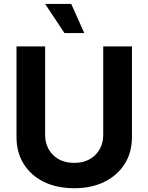

<svg xmlns="http://www.w3.org/2000/svg" viewBox="-20 -969 772 999"><path d="M366.2 10.3Q275.4 10.3 208 -22.9Q140.6 -56.2 103.3 -116Q65.9 -175.8 65.9 -255.4V-727.5H214.8V-267.6Q214.8 -204.1 256.1 -162.8Q297.4 -121.6 366.2 -121.6Q434.6 -121.6 475.8 -162.8Q517.1 -204.1 517.1 -267.6V-727.5H666.5V-255.4Q666.5 -175.8 628.7 -116Q590.8 -56.2 523.4 -22.9Q456.1 10.3 366.2 10.3ZM315.4 -796.9 214.8 -948.7H350.6L418.5 -796.9Z"/></svg>

Font: Inter-Bold
Style: Bold
Weight: 700
Designer: Rasmus Andersson
Foundry: rsms
Version: Version 4.000;git-a52131595